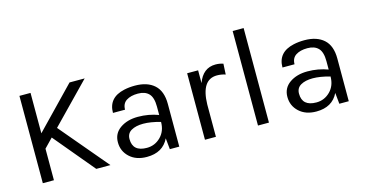

<svg xmlns="http://www.w3.org/2000/svg" viewBox="-73 -1003 2537 1336"><g transform="rotate(-15 1195.0 -335.0)"><path d="M181 -629V-338L462 -629H571L296 -346L588 0H486L243 -291L181 -227V0H101V-629Z M1006 -310Q1006 -375 979 -403Q952 -431 900.5 -431Q849 -431 817.5 -410.5Q786 -390 786 -346H699Q699 -456 817 -482Q853 -490 895 -490Q984 -490 1034 -445Q1084 -400 1084 -308V0H1016L1008 -80Q964 11 849 11Q772 11 725.5 -32Q679 -75 679 -139Q679 -203 730.5 -239Q782 -275 859 -275Q936 -275 1006 -249ZM1006 -199Q935 -219 882 -219Q829 -219 796 -200Q763 -181 763 -140Q763 -50 865 -50Q923 -50 964.5 -91.5Q1006 -133 1006 -199Z M1465 -411Q1352 -411 1348 -233V0H1269V-479H1348V-387Q1384 -487 1475 -487Q1504 -487 1530 -478L1526 -401Q1496 -411 1465 -411Z M1651 -681H1730V0H1651Z M2227 -310Q2227 -375 2200 -403Q2173 -431 2121.5 -431Q2070 -431 2038.5 -410.5Q2007 -390 2007 -346H1920Q1920 -456 2038 -482Q2074 -490 2116 -490Q2205 -490 2255 -445Q2305 -400 2305 -308V0H2237L2229 -80Q2185 11 2070 11Q1993 11 1946.5 -32Q1900 -75 1900 -139Q1900 -203 1951.5 -239Q2003 -275 2080 -275Q2157 -275 2227 -249ZM2227 -199Q2156 -219 2103 -219Q2050 -219 2017 -200Q1984 -181 1984 -140Q1984 -50 2086 -50Q2144 -50 2185.5 -91.5Q2227 -133 2227 -199Z"/></g></svg>

Font: Karla
Style: Regular
Weight: 400
Designer: Jonathan Pinhorn
Version: Version 1.000